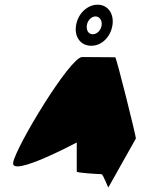

<svg xmlns="http://www.w3.org/2000/svg" viewBox="-20 -806 599 818"><path d="M36 -113C26 -49 307 -199 307 -199V-75C307 -69 405 -64 412 -64C420 -64 441 -2 442 -8L559 -216C560 -224 476 -562 471 -562C471 -562 382 -563 330 -563C278 -563 46 -178 36 -113ZM304 -698C296 -648 324 -611 369 -611C413 -611 451 -648 459 -698C467 -748 439 -786 396 -786C352 -786 312 -748 304 -698ZM350 -698C353 -719 369 -736 387 -736C404 -736 416 -719 413 -698C410 -677 393 -660 375 -660C357 -660 347 -677 350 -698Z"/></svg>

Font: Ampere
Style: SCCndIta
Weight: 400
Version: Version 1